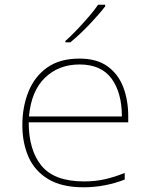

<svg xmlns="http://www.w3.org/2000/svg" viewBox="-20 -786 640 816"><path d="M336 10Q242 10 184.5 -25Q127 -60 101 -119.5Q75 -179 75 -254Q75 -332 101 -396.5Q127 -461 180.5 -499Q234 -537 318 -537Q391 -537 436.5 -504.5Q482 -472 503.5 -416.5Q525 -361 525 -291V-266H102Q102 -148 156.5 -81.5Q211 -15 337 -15Q386 -15 427 -24.5Q468 -34 510 -51V-23Q470 -7 425 1.5Q380 10 336 10ZM498 -291Q498 -392 454 -452Q410 -512 318 -512Q230 -512 171.5 -456Q113 -400 103 -291ZM258 -612Q281 -632 307.5 -660Q334 -688 358.5 -716.5Q383 -745 397 -766H427V-759Q401 -725 360 -682Q319 -639 279 -606H258Z"/></svg>

Font: Noto Sans Mono Thin
Style: Regular
Weight: 100
Designer: Monotype Design Team
Foundry: Monotype Imaging Inc.
Version: Version 2.014